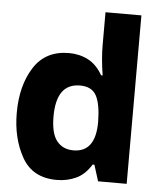

<svg xmlns="http://www.w3.org/2000/svg" viewBox="-54 -806 708 863"><g transform="rotate(5 300.0 -375.0)"><path d="M297 -129Q249 -129 222 -163Q195 -197 195 -273Q195 -422 302 -422Q355 -422 375.5 -384.5Q396 -347 397 -266Q397 -129 297 -129ZM389 -73H397L420 0H549V-760H387V-611Q387 -550 399 -476H392Q365 -523 326 -543Q287 -563 240 -563Q134 -563 81.5 -480.5Q29 -398 29 -275Q29 -160 77 -75Q125 10 234 10Q281 10 321 -8.5Q361 -27 389 -73Z"/></g></svg>

Font: Noto Sans Mono UI ExtraBold
Style: Regular
Weight: 800
Designer: Monotype Design team
Foundry: Monotype Imaging Inc.
Version: 1.000